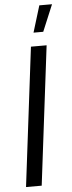

<svg xmlns="http://www.w3.org/2000/svg" viewBox="-61 -933 361 964"><g transform="rotate(-5 120.0 -451.5)"><path d="M109 0H30L116 -700H195ZM135 -769 176 -903H240L184 -769Z"/></g></svg>

Font: Kulim Park
Style: Italic
Weight: 400
Italic angle: -8°
Designer: Noponies / Dale Sattler
Foundry: Noponies
Version: Version 1.000; ttfautohint (v1.8.3)